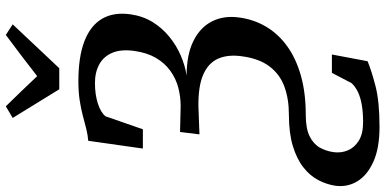

<svg xmlns="http://www.w3.org/2000/svg" viewBox="-372 -690 1292 643"><g transform="rotate(-90 273.5 -368.0)"><path d="M170 257.5Q99.5 257.5 54 237Q8.5 216.5 -11.8 183Q-32 149.5 -26.5 109Q-22 80 -7.5 52.2Q7 24.5 35 2.5Q63 -19.5 106.5 -32.8Q150 -46 211.5 -46Q264.5 -46 305.8 -61.2Q347 -76.5 373.2 -111.2Q399.5 -146 407 -203.5Q413.5 -249 399.5 -282Q385.5 -315 346.5 -332.5Q307.5 -350 238.5 -349L145.5 -345.5L153.5 -410.5L240 -408.5Q272 -408.5 302.2 -416.5Q332.5 -424.5 358.2 -443Q384 -461.5 401.5 -491.2Q419 -521 425 -564Q431 -608 418.8 -637.2Q406.5 -666.5 380 -681Q353.5 -695.5 317.5 -695.5Q279 -695.5 248.8 -685.8Q218.5 -676 206 -660L162.5 -535H98L124 -718Q143.5 -719.5 163.5 -724.5Q183.5 -729.5 206.8 -735.8Q230 -742 258.5 -746.5Q287 -751 323 -751Q405 -751 457.5 -730.8Q510 -710.5 532.8 -671.5Q555.5 -632.5 547.5 -576Q541.5 -534.5 521.5 -502.2Q501.5 -470 472.2 -446.2Q443 -422.5 409.2 -408Q375.5 -393.5 342.5 -388.5Q412 -388.5 457.8 -366Q503.5 -343.5 523.8 -303.8Q544 -264 537 -213Q530.5 -163.5 506.2 -122.5Q482 -81.5 440.8 -51.8Q399.5 -22 342 -5.8Q284.5 10.5 210.5 10.5Q165 10.5 139 23.5Q113 36.5 101.2 57.5Q89.5 78.5 86 103.5Q82.5 128.5 91.8 151Q101 173.5 124.2 188Q147.5 202.5 186 202.5Q219.5 202.5 245 198Q270.5 193.5 288.2 184.8Q306 176 317 164L351.5 98H413L390.5 217.5Q359.5 230.5 307.5 244Q255.5 257.5 170 257.5ZM296.5 -815 200.5 -971 239.5 -994Q265 -968 290.2 -941.8Q315.5 -915.5 340.5 -889Q374.5 -915.5 409 -941.8Q443.5 -968 478.5 -994L514 -971L367 -815Z"/></g></svg>

Font: Merriweather 28pt Medium
Style: Italic
Weight: 500
Italic angle: -7.8°
Version: Version 2.101